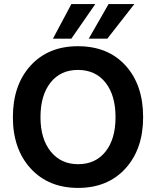

<svg xmlns="http://www.w3.org/2000/svg" viewBox="-20 -912 763 939"><path d="M414 -723 511 -892H637L505 -723ZM239 -723 329 -892H446L329 -723ZM43 -339Q43 -496 129.5 -591Q216 -686 361 -686Q508 -686 594 -591.5Q680 -497 680 -339Q680 -183 593.5 -88Q507 7 362 7Q217 7 130 -88Q43 -183 43 -339ZM178 -339Q178 -233 228 -171Q278 -109 362 -109Q447 -109 496 -170.5Q545 -232 545 -339Q545 -446 496 -508Q447 -570 361 -570Q276 -570 227 -508Q178 -446 178 -339Z"/></svg>

Font: Hind SemiBold
Style: Regular
Weight: 600
Designer: Manushi Parikh, Satya Rajpurohit
Foundry: Indian Type Foundry
Version: Version 2.001;PS 1.0;hotconv 1.0.79;makeotf.lib2.5.61930; tt